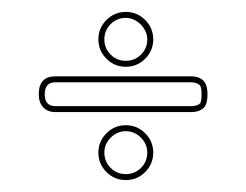

<svg xmlns="http://www.w3.org/2000/svg" viewBox="-20 -457 413 322"><path d="M45 -299Q45 -329 73 -329H300Q317 -329 324 -318Q328 -311 328 -299Q328 -286 324 -279Q317 -269 300 -269H73Q60 -269 52.5 -277Q45 -285 45 -299ZM158.5 -358.5Q145 -372 145 -391Q145 -410 158.5 -423.5Q172 -437 191 -437Q210 -437 223.5 -423.5Q237 -410 237 -391Q237 -372 223.5 -358.5Q210 -345 191 -345Q172 -345 158.5 -358.5ZM158.5 -168.5Q145 -182 145 -201Q145 -220 158.5 -233.5Q172 -247 191 -247Q210 -247 223.5 -233.5Q237 -220 237 -201Q237 -182 223.5 -168.5Q210 -155 191 -155Q172 -155 158.5 -168.5ZM73 -279H300Q311 -279 316 -284Q318 -289 318 -299Q318 -308 316 -313Q311 -319 300 -319H73Q55 -319 55 -299Q55 -279 73 -279ZM227 -391Q227 -398 224 -404.5Q221 -411 216 -416Q211 -421 204.5 -424Q198 -427 191 -427Q176 -427 165.5 -416.5Q155 -406 155 -391Q155 -376 165.5 -365.5Q176 -355 191 -355Q206 -355 216.5 -365.5Q227 -376 227 -391ZM155 -201Q155 -186 165.5 -175.5Q176 -165 191 -165Q206 -165 216.5 -175.5Q227 -186 227 -201Q227 -211 222 -219Q217 -227 209 -232Q201 -237 191 -237Q181 -237 173 -232Q165 -227 160 -219Q155 -211 155 -201Z"/></svg>

Font: Soda Fountain
Style: Outline
Weight: 400
Version: Version 1.0